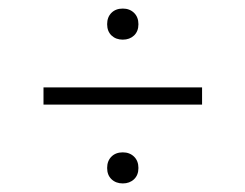

<svg xmlns="http://www.w3.org/2000/svg" viewBox="-20 -604 572 448"><path d="M81.5 -360V-400H451.5V-360ZM266.5 -176Q250.5 -176 240.2 -185.8Q230 -195.5 230 -212Q230 -228.5 240 -238.5Q250 -248.5 266.5 -248.5Q282.5 -248.5 292.8 -238.5Q303 -228.5 303 -212Q303 -195.5 292.8 -185.8Q282.5 -176 266.5 -176ZM266.5 -511.5Q250.5 -511.5 240.2 -521.2Q230 -531 230 -547.5Q230 -564 240 -574Q250 -584 266.5 -584Q282.5 -584 292.8 -574Q303 -564 303 -547.5Q303 -531 292.8 -521.2Q282.5 -511.5 266.5 -511.5Z"/></svg>

Font: Encode Sans SC Condensed Thin ExtraLight
Style: Regular
Weight: 250
Version: Version 3.002